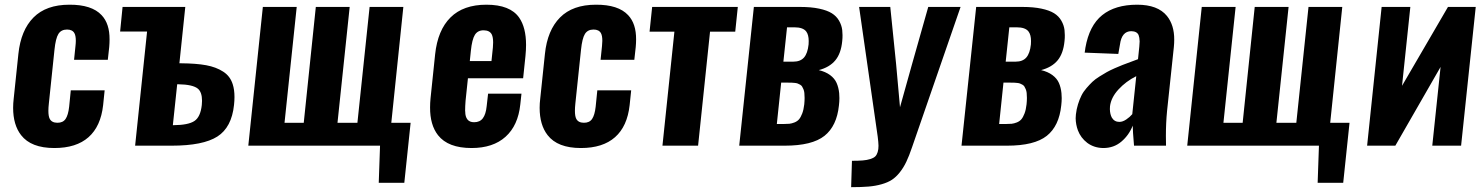

<svg xmlns="http://www.w3.org/2000/svg" viewBox="-20 -607 6184 800"><path d="M206.5 9.8Q109.4 9.8 67.9 -43.9Q34.7 -86.4 34.7 -157.7Q34.7 -176.3 37.1 -196.3L56.6 -382.3Q66.9 -481 119.6 -534.2Q172.4 -587.4 269 -587.4Q362.3 -587.9 403.3 -543.9Q437 -508.3 436.5 -442.4Q436.5 -427.7 435.1 -411.1L429.2 -357.9H288.6L294.4 -414.6Q295.9 -427.2 295.9 -437Q295.9 -458.5 290 -468.8Q281.7 -483.9 259.3 -483.9Q234.9 -483.9 223.4 -465.6Q211.9 -447.3 207 -399.9L183.6 -176.3Q181.6 -158.7 181.6 -145.5Q181.6 -123 187 -112.3Q195.3 -95.7 218.8 -95.5Q242.2 -95.2 253.2 -111.3Q264.2 -127.4 268.1 -162.1L274.9 -230.5H416L409.7 -168.9Q399.9 -80.6 348.9 -35.4Q297.9 9.8 206.5 9.8Z M543 0 592.8 -475.6H480.5L490.7 -578.1H752L727.5 -343.3H734.9Q797.9 -342.8 839.1 -335.2Q880.4 -327.6 909.7 -308.6Q939 -290 949.7 -255.9Q957 -233.4 957 -202.6Q957 -187.5 955.1 -169.9Q945.3 -76.2 885.7 -38.1Q826.2 0 694.8 0ZM700.2 -85.4H702.6Q764.6 -85.9 790 -102.8Q815.4 -119.6 820.8 -169.4Q821.8 -178.7 821.8 -187Q821.8 -222.7 804.7 -237.3Q783.7 -254.9 723.1 -255.9H718.3Z M1558.1 154.8 1563.5 0H1014.6L1075.2 -578.1H1216.3L1165.5 -95.2H1245.6L1295.9 -578.1H1437L1386.2 -95.2H1469.2L1520 -578.1H1660.6L1610.4 -95.2H1690.9L1664.6 154.8Z M1944.8 9.8Q1847.2 9.8 1805.2 -43.5Q1771.5 -86.4 1772 -159.7Q1772 -177.7 1773.9 -197.3L1793 -380.4Q1803.7 -481.4 1857.2 -534.4Q1910.6 -587.4 2006.8 -587.4Q2105.5 -587.4 2143.1 -533.7Q2171.9 -492.2 2171.9 -419.9Q2171.9 -398.4 2169.4 -373.5L2159.7 -280.8H1929.7L1919.9 -187.5Q1918 -164.1 1918 -145.5Q1918.5 -143.1 1918.5 -141.1Q1918.5 -121.1 1927.5 -109.4Q1936.5 -97.7 1955.6 -97.7Q1979.5 -97.7 1991.9 -114.3Q2004.4 -130.9 2007.8 -164.6L2013.7 -216.8H2152.8L2147.9 -171.9Q2138.7 -84 2086.4 -37.1Q2034.2 9.8 1944.8 9.8ZM1937.5 -352.5H2027.8L2033.7 -409.2Q2034.7 -420.9 2034.7 -430.2Q2034.7 -452.1 2028.8 -463.9Q2020 -480.5 1995.4 -480.7Q1970.7 -481 1958.7 -461.9Q1946.8 -442.9 1941.9 -395Z M2400.4 9.8Q2303.2 9.8 2261.7 -43.9Q2228.5 -86.4 2228.5 -157.7Q2228.5 -176.3 2231 -196.3L2250.5 -382.3Q2260.7 -481 2313.5 -534.2Q2366.2 -587.4 2462.9 -587.4Q2556.2 -587.9 2597.2 -543.9Q2630.9 -508.3 2630.4 -442.4Q2630.4 -427.7 2628.9 -411.1L2623 -357.9H2482.4L2488.3 -414.6Q2489.7 -427.2 2489.7 -437Q2489.7 -458.5 2483.9 -468.8Q2475.6 -483.9 2453.1 -483.9Q2428.7 -483.9 2417.2 -465.6Q2405.8 -447.3 2400.9 -399.9L2377.4 -176.3Q2375.5 -158.7 2375.5 -145.5Q2375.5 -123 2380.9 -112.3Q2389.2 -95.7 2412.6 -95.5Q2436 -95.2 2447 -111.3Q2458 -127.4 2461.9 -162.1L2468.8 -230.5H2609.9L2603.5 -168.9Q2593.8 -80.6 2542.7 -35.4Q2491.7 9.8 2400.4 9.8Z M2740.2 0 2790 -475.1H2686.5L2697.3 -578.1H3054.2L3043.5 -475.1H2938.5L2888.7 0Z M3060.1 0 3121.1 -578.1H3314Q3359.9 -578.1 3393.1 -571Q3426.3 -564 3445.8 -551.8Q3465.3 -539.6 3476.1 -520.8Q3486.8 -502 3489.3 -481.9Q3490.2 -472.2 3490.5 -460.7Q3490.7 -449.2 3489.3 -436Q3484.4 -384.3 3460.4 -355.5Q3436.5 -326.7 3391.6 -314.9Q3419.9 -308.1 3438.7 -294.2Q3457.5 -280.3 3465.8 -261.5Q3474.1 -242.7 3476.6 -218.8Q3477.5 -209 3477.5 -198.2Q3477.5 -183.6 3475.6 -168Q3466.8 -82 3415.3 -41Q3363.8 0 3249.5 0ZM3216.8 -90.3H3244.1Q3259.3 -90.3 3269 -91.3Q3278.8 -92.3 3290.5 -96.9Q3302.2 -101.6 3309.3 -109.9Q3316.4 -118.2 3322.5 -134Q3328.6 -149.9 3331.1 -172.4Q3332.5 -187 3332.5 -199Q3332.5 -210.9 3331.5 -219.7Q3330.6 -228.5 3327.6 -235.4Q3324.7 -242.2 3322 -246.6Q3319.3 -251 3313.7 -254.2Q3308.1 -257.3 3303.7 -259Q3299.3 -260.7 3291.7 -261.5Q3284.2 -262.2 3279.1 -262.5Q3273.9 -262.7 3264.6 -262.7H3234.9ZM3244.1 -350.1H3285.6Q3314.9 -350.1 3330.1 -367.4Q3345.2 -384.8 3349.1 -421.9Q3349.6 -429.2 3349.6 -436Q3349.6 -461.9 3339.4 -475.6Q3326.2 -493.2 3290 -493.2H3259.3Z M3526.4 172.9 3529.8 63Q3557.1 63 3574.7 61.5Q3592.3 60.1 3606.2 55.7Q3620.1 51.3 3626.7 44.9Q3633.3 38.6 3637 26.6Q3640.6 14.6 3640.4 0.2Q3640.1 -14.2 3637.2 -37.1L3559.6 -578.1H3689.5L3713.9 -338.9L3730 -160.2L3779.8 -338.4L3847.7 -578.1H3982.4L3780.3 6.3Q3768.1 42.5 3756.3 67.1Q3744.6 91.8 3729 111.3Q3713.4 130.9 3696.3 142.1Q3679.2 153.3 3653.6 160.6Q3627.9 168 3598.4 170.4Q3568.8 172.9 3526.4 172.9Z M3986.3 0 4047.4 -578.1H4240.2Q4286.1 -578.1 4319.3 -571Q4352.5 -564 4372.1 -551.8Q4391.6 -539.6 4402.3 -520.8Q4413.1 -502 4415.5 -481.9Q4416.5 -472.2 4416.7 -460.7Q4417 -449.2 4415.5 -436Q4410.6 -384.3 4386.7 -355.5Q4362.8 -326.7 4317.9 -314.9Q4346.2 -308.1 4365 -294.2Q4383.8 -280.3 4392.1 -261.5Q4400.4 -242.7 4402.8 -218.8Q4403.8 -209 4403.8 -198.2Q4403.8 -183.6 4401.9 -168Q4393.1 -82 4341.6 -41Q4290 0 4175.8 0ZM4143.1 -90.3H4170.4Q4185.5 -90.3 4195.3 -91.3Q4205.1 -92.3 4216.8 -96.9Q4228.5 -101.6 4235.6 -109.9Q4242.7 -118.2 4248.8 -134Q4254.9 -149.9 4257.3 -172.4Q4258.8 -187 4258.8 -199Q4258.8 -210.9 4257.8 -219.7Q4256.8 -228.5 4253.9 -235.4Q4251 -242.2 4248.3 -246.6Q4245.6 -251 4240 -254.2Q4234.4 -257.3 4230 -259Q4225.6 -260.7 4218 -261.5Q4210.4 -262.2 4205.3 -262.5Q4200.2 -262.7 4190.9 -262.7H4161.1ZM4170.4 -350.1H4211.9Q4241.2 -350.1 4256.3 -367.4Q4271.5 -384.8 4275.4 -421.9Q4275.9 -429.2 4275.9 -436Q4275.9 -461.9 4265.6 -475.6Q4252.4 -493.2 4216.3 -493.2H4185.5Z M4577.1 9.8Q4538.6 9.3 4510.3 -11.7Q4482.9 -32.7 4471.2 -64Q4462.4 -87.9 4461.9 -114.3Q4461.9 -122.1 4462.9 -129.9Q4465.3 -152.3 4471.7 -172.6Q4478 -192.9 4486.1 -209Q4494.1 -225.1 4507.3 -240.2Q4520.5 -255.4 4531.7 -266.1Q4543 -276.9 4561.3 -288.3Q4579.6 -299.8 4591.8 -306.6Q4604 -313.5 4625 -322.8Q4646 -332 4657.5 -336.4Q4668.9 -340.8 4690.9 -348.9Q4712.9 -356.9 4721.7 -360.4L4727.1 -412.6Q4728.5 -424.8 4728.5 -434.6Q4728 -451.2 4724.1 -460.9Q4717.3 -476.6 4693.8 -477.1Q4653.8 -477.1 4646.5 -421.4L4639.6 -382.3L4499.5 -387.7Q4500 -390.1 4501.2 -398.7Q4502.4 -407.2 4502.4 -407.7Q4518.6 -500.5 4572.5 -543.9Q4626.5 -587.4 4718.3 -587.4Q4804.2 -587.4 4842.3 -540.5Q4873 -502.4 4872.6 -441.4Q4872.6 -427.2 4871.1 -411.6L4842.8 -145Q4837.9 -95.7 4837.9 -40.5Q4837.9 -20.5 4838.4 0H4705.1Q4699.7 -63 4699.7 -83.5Q4684.1 -43.9 4652.6 -17.1Q4621.1 9.8 4577.1 9.8ZM4644 -99.1Q4657.7 -99.1 4672.6 -109.1Q4687.5 -119.1 4697.8 -131.3L4714.4 -289.6Q4671.4 -268.1 4640.4 -234.4Q4609.4 -200.7 4605 -164.1Q4604.5 -157.7 4604.5 -151.9Q4605 -130.9 4612.8 -116.7Q4623.5 -99.1 4644 -99.1Z M5470.2 154.8 5475.6 0H4926.8L4987.3 -578.1H5128.4L5077.6 -95.2H5157.7L5208 -578.1H5349.1L5298.3 -95.2H5381.3L5432.1 -578.1H5572.8L5522.5 -95.2H5603L5576.7 154.8Z M5676.3 0 5736.8 -578.1H5856.4L5821.8 -249.5L6013.2 -578.1H6128.9L6067.9 0H5947.8L5982.4 -328.1L5793.9 0Z"/></svg>

Font: Oswald
Style: Demi-Bold
Weight: 600
Designer: Vernon Adams
Foundry: Vernon Adams
Version: 3.0; ttfautohint (v0.94.23-7a4d-dirty) -l 8 -r 50 -G 200 -x 